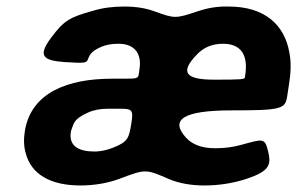

<svg xmlns="http://www.w3.org/2000/svg" viewBox="-20 -558 910 588"><path d="M801 -95C791 -137 784 -132 721 -115C697 -108 670 -104 639 -104C599 -104 570 -115 551 -135C498 -192 542 -220 690 -220C838 -220 853 -224 859 -260L865 -299C871 -336 872 -369 866 -398C851 -482 791 -538 680 -538C645 -539 614 -533 587 -524C516 -500 515 -501 451 -524C426 -533 396 -538 361 -538C326 -538 294 -534 265 -525C192 -505 175 -494 137 -443C94 -386 113 -373 176 -368C240 -364 245 -365 249 -376C254 -386 254 -399 291 -415C306 -421 323 -424 343 -424C392 -424 415 -394 407 -345L405 -331C403 -318 399 -317 363 -317H323C190 -317 75 -276 56 -156C52 -131 53 -108 59 -88C76 -24 135 10 226 10C269 10 308 3 342 -9C427 -41 425 -41 499 -9C528 3 564 10 606 10C647 10 686 4 721 -6C808 -32 811 -53 801 -95ZM197 -154C198 -158 199 -163 201 -167C206 -179 206 -194 249 -213C266 -221 287 -225 310 -225H349C385 -225 389 -221 382 -179C375 -137 373 -124 327 -106C309 -99 290 -94 269 -94C221 -94 190 -111 197 -154ZM731 -328 730 -321C729 -315 720 -314 636 -314C552 -314 527 -334 584 -392C603 -412 629 -424 663 -424C721 -424 740 -386 731 -328Z"/></svg>

Font: Asimov Print
Style: AIt
Weight: 500
Designer: Google
Version: Version 2.000980: 2014